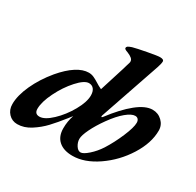

<svg xmlns="http://www.w3.org/2000/svg" viewBox="-157 -881 1091 1069"><g transform="rotate(30 388.0 -346.5)"><path d="M-2 -70Q-2 -125 29.5 -194Q61 -263 115 -328Q159 -380 201 -407Q243 -434 280 -434Q298 -434 314 -426.5Q330 -419 344 -410Q358 -401 364 -398L384 -388L435 -550Q436 -555 438 -560.5Q440 -566 441 -571Q450 -599 449.5 -600.5Q449 -602 449 -605Q449 -624 409 -640Q387 -647 387 -655Q387 -662 393 -666.5Q399 -671 417 -677Q442 -684 503 -695.5Q564 -707 580 -707Q605 -707 605 -693Q605 -680 596 -653L463 -265Q462 -263 462 -260Q462 -255 464.5 -255Q467 -255 471 -260Q533 -342 589.5 -387.5Q646 -433 691 -433Q727 -433 752.5 -408.5Q778 -384 778 -349Q778 -269 724.5 -184Q671 -99 589.5 -43Q508 13 431 13Q374 13 342.5 -15Q311 -43 311 -95Q311 -140 325 -181L308 -159Q267 -107 235 -73Q203 -39 161.5 -12.5Q120 14 77 14Q43 14 20.5 -10Q-2 -34 -2 -70ZM353 -329Q353 -355 341.5 -369.5Q330 -384 310 -384Q281 -384 238 -336.5Q195 -289 163.5 -225Q132 -161 132 -117Q132 -84 163 -84Q196 -84 241.5 -127Q287 -170 320 -228.5Q353 -287 353 -329ZM564 -118Q597 -170 623.5 -232.5Q650 -295 650 -325Q650 -339 643 -347Q636 -355 624 -355Q601 -355 566.5 -326.5Q532 -298 494 -245Q459 -196 438.5 -153.5Q418 -111 418 -89Q418 -67 431 -46.5Q444 -26 461 -26Q478 -26 509 -53.5Q540 -81 564 -118Z"/></g></svg>

Font: EB Garamond
Style: Bold Italic
Weight: 700
Italic angle: -17.2°
Designer: Georg Duffner and Octavio Pardo
Foundry: Georg Duffner
Version: Version 1.000